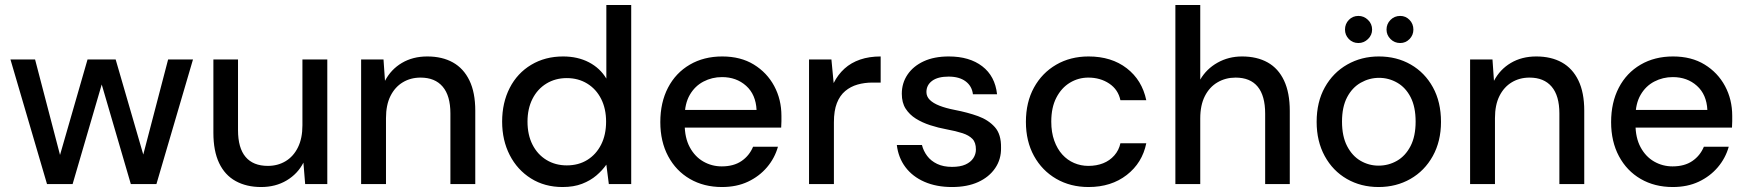

<svg xmlns="http://www.w3.org/2000/svg" viewBox="-20 -740 7028 772"><path d="M169 0 22 -501H121L231 -80L211 -81L332 -501H445L567 -81L546 -80L656 -501H756L609 0H506L378 -438H400L272 0Z M1030 12Q971 12 927.5 -12Q884 -36 861 -84.5Q838 -133 838 -206V-501H937V-217Q937 -145 967.5 -109Q998 -73 1057 -73Q1097 -73 1128.5 -92Q1160 -111 1178 -147.5Q1196 -184 1196 -236V-501H1296V0H1207L1200 -86Q1177 -41 1132.5 -14.5Q1088 12 1030 12Z M1432 0V-501H1522L1528 -415Q1552 -461 1596 -487Q1640 -513 1698 -513Q1758 -513 1801 -489Q1844 -465 1867.5 -416.5Q1891 -368 1891 -295V0H1791V-284Q1791 -355 1760 -391.5Q1729 -428 1671 -428Q1631 -428 1599.5 -409Q1568 -390 1550 -354Q1532 -318 1532 -265V0Z M2242 12Q2170 12 2115 -22.5Q2060 -57 2029.5 -116.5Q1999 -176 1999 -251Q1999 -327 2029.5 -386.5Q2060 -446 2116 -479.5Q2172 -513 2244 -513Q2303 -513 2348 -489.5Q2393 -466 2418 -424V-720H2518V0H2428L2418 -78Q2402 -55 2378 -34.5Q2354 -14 2320.5 -1Q2287 12 2242 12ZM2259 -75Q2306 -75 2341.5 -97Q2377 -119 2397 -158.5Q2417 -198 2417 -251Q2417 -303 2397 -342.5Q2377 -382 2341 -404Q2305 -426 2259 -426Q2213 -426 2177 -404Q2141 -382 2121 -342.5Q2101 -303 2101 -251Q2101 -198 2121 -158.5Q2141 -119 2177 -97Q2213 -75 2259 -75Z M2883 12Q2810 12 2754 -20.5Q2698 -53 2666.5 -112Q2635 -171 2635 -249Q2635 -328 2666 -387.5Q2697 -447 2753.5 -480Q2810 -513 2884 -513Q2958 -513 3011 -480.5Q3064 -448 3093 -394Q3122 -340 3122 -274Q3122 -264 3122 -252.5Q3122 -241 3121 -227H2708V-298H3022Q3019 -360 2980 -395Q2941 -430 2883 -430Q2843 -430 2808.5 -412Q2774 -394 2753.5 -358.5Q2733 -323 2733 -270V-241Q2733 -186 2753.5 -148Q2774 -110 2808 -90.5Q2842 -71 2882 -71Q2930 -71 2961.5 -92.5Q2993 -114 3008 -150H3108Q3095 -104 3064 -67.5Q3033 -31 2987.5 -9.5Q2942 12 2883 12Z M3233 0V-501H3323L3332 -406Q3349 -440 3375.5 -464Q3402 -488 3438.5 -500.5Q3475 -513 3521 -513V-408H3488Q3456 -408 3428 -400Q3400 -392 3378.5 -374Q3357 -356 3345 -325.5Q3333 -295 3333 -248V0Z M3808 12Q3745 12 3697 -9Q3649 -30 3620.5 -68Q3592 -106 3586 -157H3687Q3693 -133 3708 -113Q3723 -93 3748 -81Q3773 -69 3808 -69Q3841 -69 3862 -78.5Q3883 -88 3893.5 -104Q3904 -120 3904 -139Q3904 -167 3890 -181.5Q3876 -196 3850 -204.5Q3824 -213 3786 -220Q3753 -226 3720.5 -236.5Q3688 -247 3662.5 -263Q3637 -279 3621.5 -303Q3606 -327 3606 -363Q3606 -406 3629 -440Q3652 -474 3694 -493.5Q3736 -513 3795 -513Q3878 -513 3929.5 -473.5Q3981 -434 3989 -361H3892Q3888 -394 3862.5 -413Q3837 -432 3794 -432Q3751 -432 3728 -415Q3705 -398 3705 -370Q3705 -352 3718.5 -338.5Q3732 -325 3757.5 -315Q3783 -305 3819 -298Q3871 -288 3912.5 -273Q3954 -258 3980 -229Q4006 -200 4005 -146Q4006 -100 3981.5 -64Q3957 -28 3913 -8Q3869 12 3808 12Z M4357 12Q4284 12 4227 -21Q4170 -54 4137.5 -113Q4105 -172 4105 -250Q4105 -329 4137.5 -388Q4170 -447 4227 -480Q4284 -513 4357 -513Q4449 -513 4510.5 -465.5Q4572 -418 4589 -337H4485Q4476 -380 4440 -404Q4404 -428 4356 -428Q4316 -428 4282 -407.5Q4248 -387 4227.5 -347.5Q4207 -308 4207 -251Q4207 -208 4219 -174.5Q4231 -141 4251.5 -118.5Q4272 -96 4299 -84.5Q4326 -73 4356 -73Q4389 -73 4415.5 -83.5Q4442 -94 4460.5 -115Q4479 -136 4485 -164H4589Q4573 -85 4510.5 -36.5Q4448 12 4357 12Z M4706 0V-720H4806V-420Q4831 -463 4875.5 -488Q4920 -513 4974 -513Q5034 -513 5077 -489Q5120 -465 5143 -416Q5166 -367 5166 -294V0H5067V-283Q5067 -355 5037 -391.5Q5007 -428 4948 -428Q4908 -428 4875.5 -409Q4843 -390 4824.5 -353.5Q4806 -317 4806 -264V0Z M5523 12Q5452 12 5395.5 -20.5Q5339 -53 5306.5 -112.5Q5274 -172 5274 -250Q5274 -330 5307 -389Q5340 -448 5397 -480.5Q5454 -513 5524 -513Q5596 -513 5652.5 -480.5Q5709 -448 5741.5 -389Q5774 -330 5774 -250Q5774 -172 5741 -112.5Q5708 -53 5651 -20.5Q5594 12 5523 12ZM5523 -74Q5563 -74 5597 -93.5Q5631 -113 5651.5 -152.5Q5672 -192 5672 -251Q5672 -310 5652 -349Q5632 -388 5598 -407.5Q5564 -427 5525 -427Q5486 -427 5451.5 -407.5Q5417 -388 5396.5 -349Q5376 -310 5376 -251Q5376 -192 5396.5 -152.5Q5417 -113 5450.5 -93.5Q5484 -74 5523 -74ZM5442 -567Q5419 -567 5403.5 -583Q5388 -599 5388 -621Q5388 -644 5403.5 -660Q5419 -676 5442 -676Q5464 -676 5480.5 -660Q5497 -644 5497 -621Q5497 -599 5480.5 -583Q5464 -567 5442 -567ZM5610 -567Q5587 -567 5571 -583Q5555 -599 5555 -621Q5555 -644 5571 -660Q5587 -676 5610 -676Q5632 -676 5647.5 -660Q5663 -644 5663 -621Q5663 -599 5647.5 -583Q5632 -567 5610 -567Z M5891 0V-501H5981L5987 -415Q6011 -461 6055 -487Q6099 -513 6157 -513Q6217 -513 6260 -489Q6303 -465 6326.5 -416.5Q6350 -368 6350 -295V0H6250V-284Q6250 -355 6219 -391.5Q6188 -428 6130 -428Q6090 -428 6058.5 -409Q6027 -390 6009 -354Q5991 -318 5991 -265V0Z M6706 12Q6633 12 6577 -20.5Q6521 -53 6489.5 -112Q6458 -171 6458 -249Q6458 -328 6489 -387.5Q6520 -447 6576.5 -480Q6633 -513 6707 -513Q6781 -513 6834 -480.5Q6887 -448 6916 -394Q6945 -340 6945 -274Q6945 -264 6945 -252.5Q6945 -241 6944 -227H6531V-298H6845Q6842 -360 6803 -395Q6764 -430 6706 -430Q6666 -430 6631.5 -412Q6597 -394 6576.5 -358.5Q6556 -323 6556 -270V-241Q6556 -186 6576.5 -148Q6597 -110 6631 -90.5Q6665 -71 6705 -71Q6753 -71 6784.5 -92.5Q6816 -114 6831 -150H6931Q6918 -104 6887 -67.5Q6856 -31 6810.5 -9.5Q6765 12 6706 12Z"/></svg>

Font: DM Sans 17pt Medium
Style: Regular
Weight: 500
Version: Version 4.004;gftools[0.9.30]